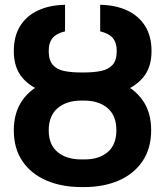

<svg xmlns="http://www.w3.org/2000/svg" viewBox="-20 -757 677 787"><path d="M313.5 -446.3H324.7Q406.7 -446.3 468.5 -420.7Q530.3 -395 564.9 -345.7Q599.6 -296.4 599.6 -223.6Q599.6 -148.9 564.5 -96.7Q529.3 -44.4 467.3 -17.3Q405.3 9.8 324.7 9.8H313.5Q232.9 9.8 170.4 -17.1Q107.9 -43.9 72.3 -95.9Q36.6 -147.9 36.6 -222.7Q36.6 -295.4 71.3 -345.2Q106 -395 168.5 -420.7Q231 -446.3 313.5 -446.3ZM324.7 -344.7H313.5Q252.4 -344.7 216.1 -313.5Q179.7 -282.2 179.7 -222.7Q179.7 -163.6 216.3 -133.5Q252.9 -103.5 313.5 -103.5H324.7Q384.8 -103 420.9 -133.1Q457 -163.1 457 -223.6Q457 -283.2 420.9 -314Q384.8 -344.7 324.7 -344.7ZM310.5 -460H325.7Q365.2 -460 395 -466.3Q424.8 -472.7 441.7 -491.5Q458.5 -510.3 458.5 -547.9Q458.5 -582.5 441.9 -601.6Q425.3 -620.6 390.6 -628.4V-737.3Q453.6 -736.3 501 -714.4Q548.3 -692.4 574.7 -650.6Q601.1 -608.9 601.1 -547.4Q601.1 -479.5 565.4 -438Q529.8 -396.5 467.8 -377.4Q405.8 -358.4 325.7 -358.4H310.5Q231 -358.9 169.2 -377.7Q107.4 -396.5 72 -438Q36.6 -479.5 36.6 -547.4Q36.6 -609.4 63 -651.1Q89.4 -692.9 136.7 -714.6Q184.1 -736.3 246.6 -737.3V-628.4Q212.4 -620.6 196 -601.8Q179.7 -583 179.7 -547.9Q179.7 -510.3 196.3 -491.2Q212.9 -472.2 242.4 -466.1Q272 -460 310.5 -460Z"/></svg>

Font: Inter Cardless Display
Style: Bold
Weight: 700
Designer: Rasmus Andersson
Foundry: rsms
Version: Version 4.001;git-9221beed3